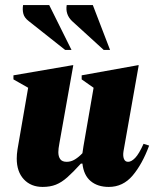

<svg xmlns="http://www.w3.org/2000/svg" viewBox="-20 -727 612 757"><path d="M148 10Q102 10 74 -20Q46 -50 46 -102Q46 -118 49 -138L91 -381L33 -414V-430L266 -470H269L214 -161Q210 -140 210 -127Q210 -110 217.5 -99.5Q225 -89 243 -89Q260 -89 275.5 -98.5Q291 -108 305 -123Q307 -136 309 -150L349 -381L302 -414V-430L524 -470H527L467 -131Q464 -113 468.5 -101Q473 -89 485 -89Q498 -89 513 -104.5Q528 -120 546 -160L568 -153Q541 -80 503 -35Q465 10 409 10Q365 10 337.5 -13Q310 -36 305 -82H299Q268 -48 245.5 -28Q223 -8 200.5 1Q178 10 148 10ZM389 -530 264 -644Q237 -670 243 -707H346L414 -530ZM237 -530 93 -644Q76 -657 72 -673Q68 -689 71 -707H174L262 -530Z"/></svg>

Font: Spectral ExtraBold
Style: Italic
Weight: 800
Italic angle: -10°
Designer: Jean-Baptiste Levee
Foundry: Production Type
Version: Version 2.001